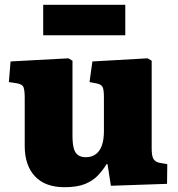

<svg xmlns="http://www.w3.org/2000/svg" viewBox="-20 -766 740 800"><path d="M249 14Q168 14 125.5 -31.5Q83 -77 83 -158V-358Q83 -387 78.5 -401Q74 -415 50 -419L17 -424L24 -510L265 -523L282 -513V-201Q282 -167 287.5 -147.5Q293 -128 305.5 -119.5Q318 -111 338 -111Q362 -111 379 -123.5Q396 -136 404.5 -160Q413 -184 413 -219V-359Q413 -394 407 -404.5Q401 -415 380 -419L353 -424L365 -510L595 -523L612 -513V-148Q612 -117 619 -104.5Q626 -92 643 -88L677 -82L676 0L442 8L428 -82H424Q408 -56 387.5 -34.5Q367 -13 334.5 0.5Q302 14 249 14ZM160 -619V-746H502V-619Z"/></svg>

Font: Literata 18pt ExtraBold
Style: Regular
Weight: 800
Designer: Latin by Veronika Burian and Jose Scaglione. Greek by Irene Vlachou. Cyrillic by Vera Evstafieva.
Foundry: TypeTogether
Version: Version 3.103;gftools[0.9.29]